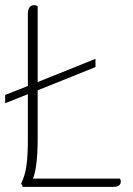

<svg xmlns="http://www.w3.org/2000/svg" viewBox="-20 -724 514 744"><path d="M448 -20Q448 -10 440.5 -5Q433 0 419 0H68L62 -13Q77 -43 82.5 -82Q88 -121 88 -188V-359L0 -324V-356L88 -391V-669Q88 -704 113 -704Q119 -704 126 -700V-406L350 -496V-464L126 -374V-188Q126 -79 108 -32H445Q448 -26 448 -20Z"/></svg>

Font: Thasadith
Style: Regular
Weight: 400
Designer: Cadson Demak Co.,Ltd.
Foundry: Cadson Demak Co.,Ltd.
Version: Version 1.000; ttfautohint (v1.6)